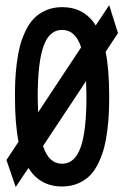

<svg xmlns="http://www.w3.org/2000/svg" viewBox="-20 -724 490 758"><path d="M319.8 -403.8 149.9 -147.5Q172.4 -77.6 225.1 -77.6Q274.9 -77.6 298.1 -141.6Q321.3 -205.6 321.3 -341.8Q321.3 -353 320.6 -373.8Q319.8 -394.5 319.8 -403.8ZM411.1 -341.8Q411.1 -306.2 409.7 -276.1Q408.2 -246.1 403.6 -208.5Q398.9 -170.9 391.1 -141.1Q383.3 -111.3 369.1 -81.5Q355 -51.8 335.9 -32Q316.9 -12.2 288.6 0Q260.3 12.2 225.1 12.2Q137.7 12.2 92.3 -61L42 14.2L5.4 -92.3L53.2 -164.6Q39.1 -234.4 39.1 -341.8Q39.1 -377 40.3 -406Q41.5 -435.1 46.1 -472.9Q50.8 -510.7 58.3 -540.5Q65.9 -570.3 80.1 -600.3Q94.2 -630.4 113.3 -650.4Q132.3 -670.4 160.9 -683.1Q189.5 -695.8 225.1 -695.8Q312.5 -695.8 357.9 -623.5L411.1 -703.6L445.8 -593.3L397 -519.5Q411.1 -451.2 411.1 -341.8ZM225.1 -606Q174.8 -606 151.9 -542Q128.9 -478 128.9 -341.8Q128.9 -330.6 129.6 -310.1Q130.4 -289.6 130.4 -280.3L300.3 -537.1Q277.8 -606 225.1 -606Z"/></svg>

Font: Anka/Coder Narrow
Style: Bold
Weight: 700
Width: 3
Monospace: yes
Version: Version 001.100